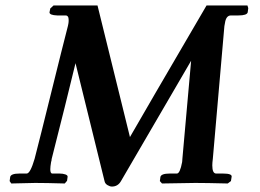

<svg xmlns="http://www.w3.org/2000/svg" viewBox="-20 -667 945 699"><path d="M644 -88.9 675.8 -445.8Q675.8 -445.8 419.9 -6.8Q408.7 12.2 387.2 12.2Q380.4 12.2 371.6 7.1Q362.8 2 360.8 -6.8Q296.9 -265.6 254.9 -437Q219.7 -291 168 -87.9Q168 -85.9 167.5 -82.5Q167 -79.1 166 -77.1Q163.1 -60.1 163.1 -50.8Q163.1 -34.7 170.9 -35.2H196.8Q209 -35.2 218 -32Q227.1 -28.8 226.1 -22.9L224.1 -8.8L215.8 1Q146 -1 107.9 -1L21 1L15.1 -7.8L17.1 -22.9Q20 -35.2 50.8 -35.2H77.1Q90.3 -35.2 106 -88.9Q126 -166 166.5 -330.1Q207 -494.1 227.1 -571.8L227.5 -573.7Q228 -575.2 228 -576.2L229 -581.1Q230 -585.9 230 -594.2Q230 -611.3 217.8 -610.8H188Q160.2 -611.8 160.2 -622.1L163.1 -636.2L174.8 -647H335L453.1 -168Q501 -252 731.9 -647H880.9L883.8 -637.2L881.8 -622.1Q878.9 -610.8 848.1 -610.8H820.8Q802.7 -610.8 798.8 -582L796.9 -571.8L754.9 -89.8Q752.9 -73.7 752.9 -64.9Q752.9 -35.2 767.1 -35.2H792Q826.2 -35.2 823.2 -22.9L820.8 -7.8L809.1 1Q730 -1 690.9 -1L569.8 1L562 -7.8L564 -22.9Q566.9 -35.2 598.1 -35.2H624Q635.3 -35.2 643.1 -77.1Q643.1 -79.1 643.6 -83Q644 -86.9 644 -88.9Z"/></svg>

Font: Linux Libertine O
Style: Semibold Italic
Weight: 600
Italic angle: -11.5°
Designer: Philipp H. Poll
Foundry: Philipp H. Poll
Version: Version 5.1.2